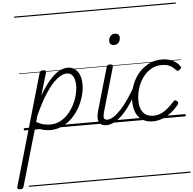

<svg xmlns="http://www.w3.org/2000/svg" viewBox="-188 -1096 1708 1697"><g transform="rotate(-5 666.0 -247.5)"><path d="M-78 515Q-92 515 -99 508.5Q-106 502 -102 491L182 -495Q186 -506 192 -510.5Q198 -515 212 -515Q228 -515 234.5 -509.5Q241 -504 238 -492L179 -293Q224 -371 267 -421Q310 -471 351 -495Q392 -519 433 -519Q486 -519 518.5 -477Q551 -435 551 -361Q551 -314 537 -262.5Q523 -211 496 -161Q469 -111 429.5 -71Q390 -31 340.5 -7Q291 17 231 17Q199 17 165 7.5Q131 -2 102 -22L-48 496Q-51 506 -57.5 510.5Q-64 515 -78 515ZM114 -65Q150 -45 180.5 -38.5Q211 -32 237 -32Q284 -32 324 -52.5Q364 -73 395.5 -107.5Q427 -142 449 -184.5Q471 -227 482.5 -271.5Q494 -316 494 -355Q494 -389 486 -414.5Q478 -440 461.5 -454.5Q445 -469 420 -469Q380 -469 332 -430.5Q284 -392 233 -314.5Q182 -237 129 -120ZM0 490H595V500H0ZM0 -20H595V0H0ZM0 -505H595V-500H0ZM0 -1010H595V-1000H0Z M731 17Q704 17 687.5 7.5Q671 -2 663.5 -19.5Q656 -37 657.5 -61Q659 -85 667 -114L777 -495Q781 -506 787 -510.5Q793 -515 806 -515Q822 -515 828.5 -509Q835 -503 831 -491L723 -116Q709 -71 712.5 -51Q716 -31 743 -31Q754 -31 758.5 -23.5Q763 -16 761.5 -7Q760 2 752 9.5Q744 17 731 17ZM859 -683Q841 -683 830 -692.5Q819 -702 819 -721Q819 -745 833.5 -763.5Q848 -782 875 -782Q893 -782 904 -772.5Q915 -763 915 -744Q915 -721 901 -702Q887 -683 859 -683ZM575 490H900V500H575ZM575 -20H900V0H575ZM575 -505H900V-500H575ZM575 -1010H900V-1000H575Z M730 17Q719 17 714 9.5Q709 2 710.5 -7Q712 -16 720 -23.5Q728 -31 743 -31Q768 -31 799.5 -51Q831 -71 865 -108Q899 -145 934 -195.5Q969 -246 1002 -307Q1007 -316 1015.5 -315Q1024 -314 1030 -307.5Q1036 -301 1032 -292Q997 -224 960 -167Q923 -110 884.5 -69Q846 -28 807 -5.5Q768 17 730 17ZM900 490V500ZM900 -20V0ZM900 -505V-500ZM900 -1010V-1000Z M1143 19Q1088 19 1050 -5Q1012 -29 993.5 -72.5Q975 -116 975 -174Q975 -241 995.5 -303Q1016 -365 1055 -413.5Q1094 -462 1148 -490.5Q1202 -519 1268 -519Q1322 -519 1363.5 -498.5Q1405 -478 1426 -446Q1432 -438 1430.5 -430.5Q1429 -423 1418 -415Q1409 -407 1400.5 -407.5Q1392 -408 1385 -415Q1365 -439 1337 -454.5Q1309 -470 1262 -470Q1209 -470 1166.5 -445Q1124 -420 1093.5 -377.5Q1063 -335 1046.5 -283Q1030 -231 1030 -176Q1030 -131 1043.5 -98Q1057 -65 1083.5 -48Q1110 -31 1149 -30Q1187 -30 1219.5 -44.5Q1252 -59 1281.5 -84.5Q1311 -110 1339 -141Q1347 -151 1355.5 -148.5Q1364 -146 1371 -140Q1378 -134 1379 -126Q1380 -118 1373 -109Q1340 -68 1302.5 -39.5Q1265 -11 1224.5 4Q1184 19 1143 19ZM900 490H1435V500H900ZM900 -20H1435V0H900ZM900 -505H1435V-500H900ZM900 -1010H1435V-1000H900Z"/></g></svg>

Font: Playwrite AU QLD Guides
Style: Regular
Weight: 400
Designer: Veronika Burian, José Scaglione
Foundry: TypeTogether
Version: Version 1.003